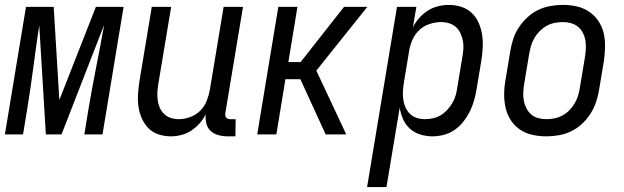

<svg xmlns="http://www.w3.org/2000/svg" viewBox="-25 -548 2545 783"><path d="M-5 0 81 -520H194L217 -140L366 -520H479L393 0H319L336 -104Q350 -187 366.5 -270.5Q383 -354 398 -437L399 -445L226 0H162L135 -445Q122 -359 111 -274Q100 -189 86 -104L69 0Z M672 8Q646 8 621.5 0Q597 -8 580 -25.5Q563 -43 553 -66Q543 -89 539.5 -114.5Q536 -140 538 -166.5Q540 -193 544 -219L594 -520H673L621 -208Q618 -191 617 -174Q616 -157 618 -140.5Q620 -124 626.5 -109Q633 -94 644.5 -83Q656 -72 671.5 -67Q687 -62 704 -62Q727 -62 750.5 -70.5Q774 -79 791.5 -96.5Q809 -114 818 -137Q827 -160 831 -183L887 -520H966L894 -87Q893 -82 894 -77Q895 -72 897.5 -68.5Q900 -65 905 -63.5Q910 -62 915 -62H936L935 8H903Q884 8 865.5 3Q847 -2 834 -14Q821 -26 816.5 -44.5Q812 -63 814 -82Q804 -62 789 -45Q774 -28 755 -15.5Q736 -3 714.5 2.5Q693 8 672 8Z M1303 0 1200 -225H1139L1102 0H1024L1110 -520H1188L1151 -295H1201L1378 -520H1473L1265 -260L1387 0Z M1472 215 1594 -520H1673L1659 -437Q1669 -457 1684.5 -474.5Q1700 -492 1719.5 -504.5Q1739 -517 1761.5 -522.5Q1784 -528 1805 -528Q1832 -528 1856.5 -520Q1881 -512 1899 -495Q1917 -478 1927 -455Q1937 -432 1941 -406.5Q1945 -381 1943.5 -354Q1942 -327 1938 -301L1918 -181Q1914 -158 1907.5 -135.5Q1901 -113 1890 -91.5Q1879 -70 1864 -51Q1849 -32 1828.5 -18Q1808 -4 1785 2Q1762 8 1739 8Q1713 8 1689 0.5Q1665 -7 1647 -23Q1629 -39 1619 -61.5Q1609 -84 1605 -109L1551 215ZM1708 -62Q1724 -62 1740.5 -65.5Q1757 -69 1772 -78Q1787 -87 1799 -100Q1811 -113 1820 -128.5Q1829 -144 1833.5 -160Q1838 -176 1840 -192L1860 -312Q1863 -329 1864.5 -346.5Q1866 -364 1863 -380.5Q1860 -397 1853 -412Q1846 -427 1834.5 -437.5Q1823 -448 1807 -453Q1791 -458 1774 -458Q1751 -458 1726.5 -450Q1702 -442 1684 -424.5Q1666 -407 1656 -383.5Q1646 -360 1643 -337L1623 -217Q1620 -199 1618.5 -181Q1617 -163 1619 -146Q1621 -129 1627.5 -113Q1634 -97 1645.5 -85Q1657 -73 1673.5 -67.5Q1690 -62 1708 -62Z M2203 8Q2174 8 2146.5 2Q2119 -4 2096.5 -19Q2074 -34 2059 -56.5Q2044 -79 2037.5 -106Q2031 -133 2031 -161.5Q2031 -190 2036 -219L2056 -339Q2060 -364 2068 -389Q2076 -414 2091 -436.5Q2106 -459 2126 -477.5Q2146 -496 2170 -507.5Q2194 -519 2219.5 -523.5Q2245 -528 2270 -528Q2299 -528 2326.5 -522Q2354 -516 2376.5 -501Q2399 -486 2414.5 -463.5Q2430 -441 2436.5 -414Q2443 -387 2442.5 -358.5Q2442 -330 2438 -301L2418 -181Q2414 -156 2405.5 -131Q2397 -106 2382.5 -83.5Q2368 -61 2348 -42.5Q2328 -24 2304 -12.5Q2280 -1 2254 3.5Q2228 8 2203 8ZM2204 -62Q2220 -62 2237 -65.5Q2254 -69 2269.5 -77.5Q2285 -86 2297.5 -99Q2310 -112 2319 -127.5Q2328 -143 2333 -159.5Q2338 -176 2340 -192L2360 -312Q2363 -330 2364 -347.5Q2365 -365 2362.5 -381.5Q2360 -398 2352.5 -413Q2345 -428 2332.5 -438.5Q2320 -449 2304 -453.5Q2288 -458 2270 -458Q2254 -458 2236.5 -454.5Q2219 -451 2204 -442.5Q2189 -434 2176 -421Q2163 -408 2154 -392.5Q2145 -377 2140.5 -360.5Q2136 -344 2133 -328L2113 -208Q2110 -190 2109 -172.5Q2108 -155 2111 -138.5Q2114 -122 2121.5 -107Q2129 -92 2141 -81.5Q2153 -71 2169.5 -66.5Q2186 -62 2204 -62Z"/></svg>

Font: Iosevka Term Curly
Style: Italic
Weight: 400
Italic angle: -9°
Designer: Belleve Invis
Foundry: Belleve Invis
Version: Version 32.3.0